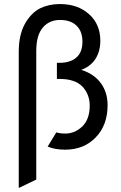

<svg xmlns="http://www.w3.org/2000/svg" viewBox="-20 -732 602 954"><path d="M73.2 202.1Q73.2 32.2 73.2 -475.6Q73.2 -557.6 103.5 -613.3Q134.8 -668 178.7 -690.4Q222.7 -711.9 277.3 -711.9Q367.2 -711.9 422.9 -661.1Q478.5 -611.3 478.5 -529.3Q478.5 -478.5 455.1 -440.4Q430.7 -402.3 383.8 -384.8Q447.3 -365.2 481.4 -318.4Q514.6 -272.5 514.6 -210Q514.6 -109.4 455.1 -48.8Q396.5 11.7 303.7 11.7Q252 11.7 216.8 -3.9Q231.4 -27.3 259.8 -74.2Q278.3 -68.4 304.7 -68.4Q351.6 -68.4 388.7 -103.5Q425.8 -139.6 425.8 -207Q425.8 -262.7 389.6 -301.8Q352.5 -339.8 276.4 -339.8Q271.5 -339.8 262.7 -339.8Q262.7 -360.4 262.7 -419.9Q266.6 -419.9 276.4 -419.9Q329.1 -419.9 359.4 -446.3Q389.6 -471.7 389.6 -525.4Q389.6 -575.2 361.3 -603.5Q332 -632.8 278.3 -632.8Q224.6 -632.8 192.4 -594.7Q160.2 -556.6 160.2 -478.5Q160.2 -265.6 160.2 160.2Q138.7 170.9 73.2 202.1Z"/></svg>

Font: Overpass
Style: Regular
Weight: 400
Designer: Delve Withrington, Thomas Jockin
Version: Version 3.000;DELV;Overpass; ttfautohint (v1.5)